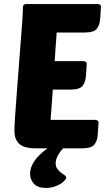

<svg xmlns="http://www.w3.org/2000/svg" viewBox="-20 -730 541 945"><path d="M291 0Q254 40 254 73Q254 90 262 101Q270 112 280 119.5Q290 127 298 132.5Q306 138 306 144Q306 149 298.5 158Q291 167 278 175Q265 183 247 189Q229 195 207 195Q166 195 147 174.5Q128 154 128 125Q128 96 148 64.5Q168 33 214 0H155Q99 0 75 -22Q51 -44 51 -85Q51 -105 54 -153.5Q57 -202 62 -264Q67 -326 72 -395Q77 -464 82 -525Q87 -586 90 -632Q93 -678 93 -695Q93 -710 109 -710H461Q467 -710 472 -707Q477 -704 477 -696L473 -637Q471 -607 456.5 -588.5Q442 -570 397 -570H259L249 -429H391Q397 -429 402 -426Q407 -423 407 -415L403 -356Q401 -326 386.5 -307.5Q372 -289 327 -289H240L229 -140H449Q455 -140 460 -136.5Q465 -133 465 -126L461 -67Q459 -37 444.5 -18.5Q430 0 385 0Z"/></svg>

Font: Poetsen One
Style: Regular
Weight: 400
Designer: Pablo Impallari, Rodrigo Fuenzalida
Foundry: Pablo Impallari, Rodrigo Fuenzalida
Version: Version 1.001; ttfautohint (v0.93) -l 8 -r 50 -G 200 -x 14 -